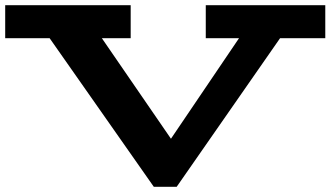

<svg xmlns="http://www.w3.org/2000/svg" viewBox="-30 -706 1272 739"><path d="M1222 -559H1048L650 13H562L161 -559H-10V-686H473V-559H362L628 -172L890 -559H762V-686H1222Z"/></svg>

Font: BioRhyme Expanded ExtraBold
Style: Regular
Weight: 800
Width: 7
Designer: Aoife Mooney
Foundry: Aoife Mooney Type
Version: Version 1.000